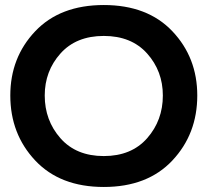

<svg xmlns="http://www.w3.org/2000/svg" viewBox="-20 -726 826 764"><path d="M158 -346Q158 -247 220.5 -176Q283 -105 393 -105Q503 -105 565.5 -176Q628 -247 628 -346Q628 -443 565.5 -513Q503 -583 393 -583Q283 -583 220.5 -513Q158 -443 158 -346ZM765 -346Q765 -193 666 -87.5Q567 18 393 18Q219 18 120 -87.5Q21 -193 21 -346Q21 -497 120 -601.5Q219 -706 393 -706Q567 -706 666 -601.5Q765 -497 765 -346Z"/></svg>

Font: Techna Sans
Style: Regular
Weight: 400
Designer: Carl Enlund
Version: Version 1.003